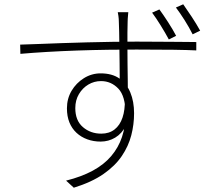

<svg xmlns="http://www.w3.org/2000/svg" viewBox="-20 -829 1040 895"><path d="M578 -772Q578 -769 577 -760Q576 -751 575.5 -742Q575 -733 575 -728Q574 -708 574 -676.5Q574 -645 574 -607Q574 -569 574.5 -531Q575 -493 575.5 -458.5Q576 -424 576 -400L538 -436Q538 -445 538 -471.5Q538 -498 537.5 -534.5Q537 -571 536.5 -609Q536 -647 535.5 -679Q535 -711 534 -727Q534 -740 532 -754.5Q530 -769 529 -772ZM74 -621Q112 -622 161.5 -624Q211 -626 267.5 -628Q324 -630 384.5 -631.5Q445 -633 504 -634Q563 -635 616 -635Q667 -635 711.5 -634.5Q756 -634 791.5 -634Q827 -634 853.5 -633.5Q880 -633 895 -633V-594Q857 -596 791.5 -597Q726 -598 616 -598Q555 -598 484.5 -597Q414 -596 341 -593.5Q268 -591 200 -587Q132 -583 75 -578ZM586 -335Q586 -280 567 -243Q548 -206 517 -187.5Q486 -169 449 -169Q416 -169 387 -179.5Q358 -190 336.5 -210Q315 -230 303.5 -258.5Q292 -287 292 -324Q292 -369 313.5 -405.5Q335 -442 371 -464.5Q407 -487 449 -487Q502 -487 536 -463.5Q570 -440 587.5 -398Q605 -356 605 -301Q605 -249 592 -198.5Q579 -148 548 -102Q517 -56 462.5 -18Q408 20 324 46L288 13Q360 -5 412.5 -33.5Q465 -62 498.5 -101.5Q532 -141 548.5 -190Q565 -239 565 -298Q565 -381 531.5 -416Q498 -451 451 -451Q419 -451 392 -435Q365 -419 348 -390.5Q331 -362 331 -325Q331 -267 366.5 -236.5Q402 -206 452 -206Q489 -206 514 -225.5Q539 -245 551 -280.5Q563 -316 562 -365ZM723 -785Q740 -762 763 -726.5Q786 -691 801 -662L767 -645Q751 -675 729 -710.5Q707 -746 689 -770ZM834 -809Q851 -785 873.5 -751Q896 -717 913 -686L878 -669Q862 -701 840.5 -735Q819 -769 800 -794Z"/></svg>

Font: Noto Sans SC Thin ExtraLight
Style: Regular
Weight: 250
Version: Version 2.004-H2;hotconv 1.0.118;makeotfexe 2.5.65603